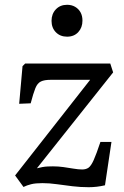

<svg xmlns="http://www.w3.org/2000/svg" viewBox="-20 -773 517 801"><path d="M85 -508H440L452 -471L134 -71Q146 -74 157 -76Q168 -78 179 -78.5Q190 -79 201 -79Q223 -79 244.5 -76Q266 -73 286.5 -69.5Q307 -66 323 -66Q339 -66 349.5 -73.5Q360 -81 371 -105.5Q382 -130 399 -181H445L418 0Q384 8 350 8Q316 8 282.5 4Q249 0 217.5 -4.5Q186 -9 157 -9Q128 -9 110 -4.5Q92 0 78 7L43 -41L356 -440H191Q165 -440 150.5 -433Q136 -426 127.5 -405Q119 -384 108 -342L60 -340L74 -497ZM195 -686Q195 -715 213 -734Q231 -753 260 -753Q279 -753 293.5 -744.5Q308 -736 316 -721.5Q324 -707 324 -687Q324 -658 306.5 -639Q289 -620 260 -620Q231 -620 213 -638.5Q195 -657 195 -686Z"/></svg>

Font: Literata 18pt
Style: Italic
Weight: 400
Italic angle: -2°
Designer: Latin by Veronika Burian and Jose Scaglione. Greek by Irene Vlachou. Cyrillic by Vera Evstafieva
Foundry: TypeTogether
Version: Version 3.103;gftools[0.9.29]